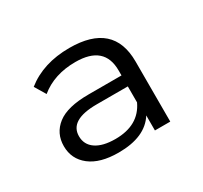

<svg xmlns="http://www.w3.org/2000/svg" viewBox="-80 -852 561 531"><g transform="rotate(-30 200.5 -586.5)"><path d="M281 -430V-478Q249 -427 164 -427Q105 -427 73 -452Q41 -477 41 -518Q41 -559 72.5 -583.5Q104 -608 172 -608H277V-624Q277 -704 185 -704Q117 -704 72 -667L51 -702Q106 -746 190 -746Q330 -746 330 -622V-430ZM91 -521Q91 -494 113 -479Q135 -464 175 -464Q250 -464 277 -522V-573H178Q91 -573 91 -521Z"/></g></svg>

Font: Belfius21
Style: Regular
Weight: 400
Designer: Montserrat's base design by Julieta Ulanovsky, modified by Coast SPRL for Belfius Bank NV.
Foundry: Montserrat's base design by Julieta Ulanovsky, modified by Coast SPRL for Belfius Bank NV.
Version: Version 2.000;FEAKit 1.0